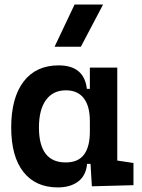

<svg xmlns="http://www.w3.org/2000/svg" viewBox="-20 -815 626 845"><path d="M234.4 9.8Q136.7 9.8 83 -58.3Q29.3 -126.5 29.3 -253.9Q29.3 -384.3 83.7 -455.8Q138.2 -527.3 237.8 -527.3Q350.6 -527.3 362.3 -423.8H375.5V-517.6H496.1V-108.4L567.4 -97.7V0L384.3 4.9L378.4 -93.8H363.3Q358.4 -42 324 -16.1Q289.6 9.8 234.4 9.8ZM375.5 -235.4V-282.2Q375.5 -348.1 348.6 -382.8Q321.8 -417.5 270 -417.5Q213.4 -417.5 182.4 -375Q151.4 -332.5 151.4 -253.9Q151.4 -100.1 269 -100.1Q324.2 -100.1 349.9 -134.8Q375.5 -169.4 375.5 -235.4ZM220.2 -609.4 308.1 -794.9H433.6L335.9 -609.4Z"/></svg>

Font: Cascadia Mono NF SemiBold
Style: Regular
Weight: 600
Monospace: yes
Designer: Aaron Bell
Foundry: Saja Typeworks
Version: Version 2404.023; ttfautohint (v1.8.4)